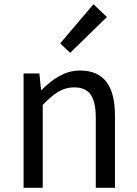

<svg xmlns="http://www.w3.org/2000/svg" viewBox="-20 -892 651 912"><path d="M313 -641 488 -811 424 -872 266 -686ZM92 0H183V-394C238 -449 276 -477 332 -477C404 -477 435 -434 435 -332V0H526V-344C526 -483 474 -557 360 -557C286 -557 230 -516 178 -465H175L167 -543H92Z"/></svg>

Font: Noto Sans JP
Style: Regular
Weight: 400
Designer: Ryoko NISHIZUKA  (kana, bopomofo & ideographs); Paul D. Hunt (Latin, Greek & Cyrillic); Sandoll Communications , Soo-you
Foundry: Adobe
Version: Version 2.002;hotconv 1.0.116;makeotfexe 2.5.65601